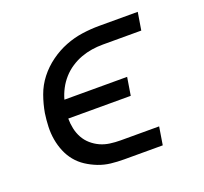

<svg xmlns="http://www.w3.org/2000/svg" viewBox="-96 -633 793 745"><g transform="rotate(-20 300.0 -260.0)"><path d="M297 0Q269 0 242.5 -3Q216 -6 191.5 -15.5Q167 -25 145.5 -39Q124 -53 108 -72.5Q92 -92 82 -116Q72 -140 67.5 -166Q63 -192 64 -219.5Q65 -247 69 -274Q75 -309 87.5 -344Q100 -379 123 -408.5Q146 -438 177 -460.5Q208 -483 242.5 -496.5Q277 -510 312.5 -515Q348 -520 383 -520H542L530 -447H371Q348 -447 325.5 -443.5Q303 -440 281 -432Q259 -424 238.5 -410.5Q218 -397 202 -379Q186 -361 175 -340Q164 -319 158 -297H417L405 -223H147Q147 -202 151.5 -181Q156 -160 166 -142Q176 -124 191.5 -110.5Q207 -97 225.5 -88.5Q244 -80 265.5 -77Q287 -74 309 -74H468L456 0Z"/></g></svg>

Font: Zed Sans Extended
Style: Italic
Weight: 400
Width: 7
Italic angle: -9°
Designer: Belleve Invis
Foundry: Belleve Invis
Version: Version 1.0.0; ttfautohint (v1.8.4)